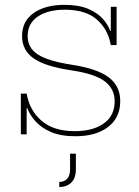

<svg xmlns="http://www.w3.org/2000/svg" viewBox="-20 -554 572 792"><path d="M291 8Q230.5 8 190.2 -9.5Q150 -27 126.2 -53.8Q102.5 -80.5 92 -109H84L90 -168Q101.5 -99 151.2 -56Q201 -13 288 -13Q364 -13 408.5 -45Q453 -77 453 -136Q453 -188 411.5 -219Q370 -250 273 -264Q166.5 -280 118.8 -313.2Q71 -346.5 71 -405Q71 -466.5 118.8 -500.2Q166.5 -534 246 -534Q306.5 -534 345.5 -516.8Q384.5 -499.5 405.8 -474.5Q427 -449.5 435 -426H443L437 -368Q426 -432.5 379.8 -473.2Q333.5 -514 247 -514Q178 -514 136 -485.8Q94 -457.5 94 -405Q94 -355.5 137.5 -328.5Q181 -301.5 276 -287Q382.5 -270.5 429.2 -234.5Q476 -198.5 476 -137Q476 -69 426.2 -30.5Q376.5 8 291 8ZM66 0V-168H90V0ZM437 -368V-526H461V-368ZM269 80H293V144Q293 180.5 274.2 199Q255.5 217.5 224.5 217.5V196.5Q245 196.5 257 183.5Q269 170.5 269 144Z"/></svg>

Font: Hepta Slab ExtraLight ExtraLight
Style: Regular
Weight: 250
Version: Version 1.102